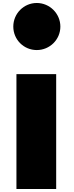

<svg xmlns="http://www.w3.org/2000/svg" viewBox="-20 -1266 493 1285"><path d="M226 -1246C139 -1246 69 -1175 69 -1088C69 -1001 139 -931 226 -931C313 -931 384 -1001 384 -1088C384 -1175 313 -1246 226 -1246ZM90 -770H356V-1H90Z"/></svg>

Font: Poland Can Into
Style: BigWritings
Weight: 700
Foundry: Cannot Into Space Fonts
Version: Version 0.92